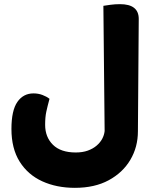

<svg xmlns="http://www.w3.org/2000/svg" viewBox="-20 -698 744 923"><path d="M643 -67Q643 9 606.5 70.5Q570 132 502.5 168.5Q435 205 340 205Q252 205 183 173.5Q114 142 74.5 79Q35 16 35 -78Q35 -167 63.5 -208Q92 -249 141 -249Q164 -249 184 -241.5Q204 -234 218 -223Q208 -186 202.5 -160.5Q197 -135 197 -98Q197 -39 234.5 -2Q272 35 344 35Q377 35 402 26Q427 17 444.5 2Q462 -13 471.5 -31Q481 -49 483 -68L477 -670Q489 -672 511 -675Q533 -678 557 -678Q647 -678 647 -607Z"/></svg>

Font: Baloo Bhaijaan 2 ExtraBold
Style: Regular
Weight: 800
Designer: Sanskriti Dholi, Noopur Datye and Ek Type
Foundry: Ek Type
Version: Version 1.701